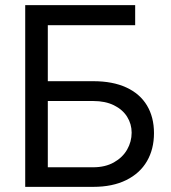

<svg xmlns="http://www.w3.org/2000/svg" viewBox="-20 -727 667 747"><path d="M78.1 -707H505.9V-628.9H166V-411.1H342.8Q418.5 -411.1 471.4 -386.7Q524.4 -362.3 551.8 -316.7Q579.1 -271 579.1 -209Q579.1 -147 551.8 -99.9Q524.4 -52.7 471.2 -26.4Q418 0 342.8 0H78.1ZM492.2 -210.9Q492.2 -244.6 474.6 -272.7Q457 -300.8 423.3 -317.4Q389.6 -334 342.8 -334H166V-76.2H342.8Q389.2 -76.2 423.1 -95.2Q457 -114.3 474.6 -145Q492.2 -175.8 492.2 -210.9Z"/></svg>

Font: Pretendard JP
Style: Regular
Weight: 400
Designer: Base glyphs from Inter by Rasmus Andersson; Hangeul glyphs from Noto Sans CJK(Source Han Sans) by Jang Soo-young and Kan
Foundry: Kil Hyung-jin
Version: Version 1.309